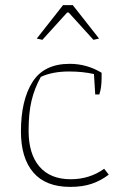

<svg xmlns="http://www.w3.org/2000/svg" viewBox="-20 -722 484 752"><path d="M124 -571 227 -702H265L368 -571L346 -566L249 -673H243L146 -566ZM62 -207Q62 -329 107 -400.5Q152 -472 253 -472Q320 -472 378 -437V-418Q378 -378 369 -352H353L348 -432Q304 -442 250 -442Q186 -442 140 -421Q115 -376 103.5 -327.5Q92 -279 92 -210Q92 -119 134.5 -69.5Q177 -20 257 -20Q331 -20 388 -61L406 -38Q376 -15 340 -2.5Q304 10 255 10Q159 10 110.5 -46.5Q62 -103 62 -207Z"/></svg>

Font: Athiti ExtraLight
Style: Regular
Weight: 250
Version: Version 1.032